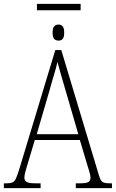

<svg xmlns="http://www.w3.org/2000/svg" viewBox="-22 -973 599 993"><path d="M169 -920V-953H395V-920ZM281 -763Q267 -763 258.5 -771.5Q250 -780 250 -804Q250 -828 258.5 -837Q267 -846 281 -846Q294 -846 302 -837Q310 -828 310 -804Q310 -780 302 -771.5Q294 -763 281 -763ZM-2 0V-25H15Q33 -25 43.5 -30Q54 -35 61 -51Q68 -67 78 -99L264 -714H295L490 -65Q498 -39 508 -32Q518 -25 546 -25H557V0H370V-25H394Q426 -25 436 -32Q446 -39 446 -55Q446 -66 439.5 -87Q433 -108 428 -125L391 -249H158L124 -135Q119 -118 111.5 -93Q104 -68 104 -55Q104 -40 115 -32.5Q126 -25 159 -25H188V0ZM168 -279H383L321 -492Q306 -543 294 -584.5Q282 -626 275 -653Q270 -627 257.5 -586.5Q245 -546 234 -505Z"/></svg>

Font: Noto Serif Condensed ExtraLight
Style: Regular
Weight: 200
Width: 3
Designer: Monotype Design Team
Foundry: Monotype Imaging Inc.
Version: Version 2.013; ttfautohint (v1.8.4.7-5d5b)